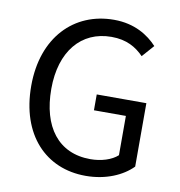

<svg xmlns="http://www.w3.org/2000/svg" viewBox="-78 -740 772 823"><g transform="rotate(10 308.5 -328.0)"><path d="M348 12C436 12 508 -20 551 -64V-340H335V-271H474V-100C448 -76 403 -62 356 -62C216 -62 139 -165 139 -330C139 -493 223 -594 355 -594C421 -594 463 -569 496 -535L542 -587C504 -628 444 -668 353 -668C179 -668 52 -539 52 -328C52 -114 175 12 348 12Z"/></g></svg>

Font: SSansPro
Style: Regular
Weight: 400
Designer: Paul D. Hunt
Foundry: Adobe Systems Incorporated
Version: Version 3.006;hotconv 1.0.111;makeotfexe 2.5.65597